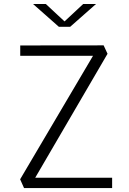

<svg xmlns="http://www.w3.org/2000/svg" viewBox="-20 -962 660 982"><path d="M83 -45 467.5 -696.5 469.5 -676.5H83.5V-729.5L510 -730L530 -687L145.5 -28L135.5 -53H553.5V0H103ZM281 -825H339L471 -941.5H405.5L310 -852.5L214.5 -941.5H149Z"/></svg>

Font: Monaspace Krypton Var
Style: Regular
Weight: 400
Designer: Riley Cran and the Lettermatic Team
Version: Version 1.101 (Monaspace Krypton Var)